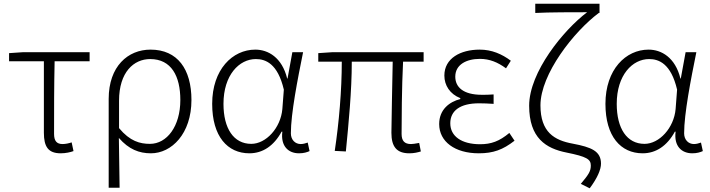

<svg xmlns="http://www.w3.org/2000/svg" viewBox="-20 -815 3836 1037"><path d="M308 13C335 13 361 7 377 1L367 -46C352 -41 334 -37 318 -37C286 -37 272 -54 272 -92C272 -220 272 -350 275 -484H464V-533H103L29 -528V-484H217V-98C217 -22 241 13 308 13Z M567 199H626C625 97 624 32 622 -70C676 -8 732 13 795 13C907 13 1014 -93 1014 -275C1014 -441 939 -547 793 -547C671 -547 567 -457 567 -281ZM790 -38C736 -38 682 -52 623 -123V-271C623 -426 703 -496 791 -496C906 -496 954 -403 954 -275C954 -132 881 -38 790 -38Z M1327 13C1399 13 1459 -27 1501 -104H1505C1495 -26 1537 13 1595 13C1621 13 1639 7 1652 1L1642 -45C1631 -41 1617 -37 1604 -37C1575 -37 1551 -59 1551 -95C1551 -201 1587 -385 1617 -533H1559L1533 -391H1531C1503 -505 1428 -547 1359 -547C1236 -547 1126 -440 1126 -254C1126 -78 1209 13 1327 13ZM1337 -38C1242 -38 1187 -121 1187 -254C1187 -410 1272 -496 1362 -496C1414 -496 1480 -472 1513 -331L1505 -226C1496 -124 1417 -38 1337 -38Z M2191 13C2217 13 2236 8 2253 3L2244 -43C2222 -39 2209 -37 2200 -37C2165 -37 2149 -54 2149 -92C2149 -155 2150 -348 2157 -482H2268V-533H1774L1699 -528V-482H1826C1826 -326 1811 -154 1788 0L1848 3C1863 -150 1880 -322 1880 -482H2101C2099 -352 2094 -164 2094 -98C2094 -22 2123 13 2191 13Z M2566 13C2644 13 2696 -6 2759 -55L2731 -97C2677 -52 2633 -36 2573 -36C2473 -36 2412 -79 2412 -149C2412 -217 2465 -257 2567 -257C2592 -257 2615 -256 2646 -254V-305C2619 -303 2603 -303 2583 -303C2481 -303 2439 -345 2439 -401C2439 -466 2499 -497 2572 -497C2624 -497 2668 -479 2713 -446L2739 -487C2691 -523 2636 -547 2571 -547C2467 -547 2380 -500 2380 -407C2380 -354 2410 -307 2466 -285V-280C2407 -265 2352 -223 2352 -145C2352 -50 2437 13 2566 13Z M3165 202C3207 146 3226 100 3226 69C3226 1 3174 -20 3074 -39C2974 -57 2899 -101 2899 -246C2899 -415 3080 -645 3214 -745H3218V-795H2871V-745C2944 -749 3082 -749 3151 -749C3024 -653 2838 -426 2838 -244C2838 -69 2929 -13 3040 9C3149 31 3171 45 3171 79C3171 110 3159 128 3117 178Z M3451 13C3523 13 3583 -27 3625 -104H3629C3619 -26 3661 13 3719 13C3745 13 3763 7 3776 1L3766 -45C3755 -41 3741 -37 3728 -37C3699 -37 3675 -59 3675 -95C3675 -201 3711 -385 3741 -533H3683L3657 -391H3655C3627 -505 3552 -547 3483 -547C3360 -547 3250 -440 3250 -254C3250 -78 3333 13 3451 13ZM3461 -38C3366 -38 3311 -121 3311 -254C3311 -410 3396 -496 3486 -496C3538 -496 3604 -472 3637 -331L3629 -226C3620 -124 3541 -38 3461 -38Z"/></svg>

Font: Noto Sans CJK KR Light
Style: Regular
Weight: 300
Designer: Ryoko NISHIZUKA (kana & ideographs); Paul D. Hunt (Latin, Greek & Cyrillic); Wenlong ZHANG (bopomofo); Sandoll Communica
Foundry: Adobe Systems Incorporated
Version: Version 1.004;PS 1.004;hotconv 1.0.82;makeotf.lib2.5.63406